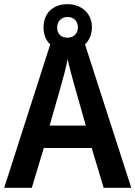

<svg xmlns="http://www.w3.org/2000/svg" viewBox="-20 -897 647 917"><path d="M475 0H607L386 -685C407 -705 419 -733 419 -767C419 -834 369 -877 302 -877C233 -877 188 -834 188 -766C188 -732 199 -704 220 -685L0 0H132L189 -190H418ZM303 -717C270 -717 253 -736 253 -766C253 -796 274 -816 303 -816C332 -816 352 -796 352 -766C352 -736 331 -717 303 -717ZM335 -490 390 -297H217L272 -490C281 -520 296 -577 303 -615C310 -581 326 -522 335 -490Z"/></svg>

Font: Noto Sans Devanagari UI SemiCondensed SemiBold
Style: Regular
Weight: 600
Width: 4
Designer: Jelle Bosma - Monotype Design Team
Foundry: Monotype Imaging Inc.
Version: Version 2.004